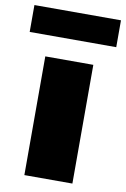

<svg xmlns="http://www.w3.org/2000/svg" viewBox="-123 -824 575 876"><g transform="rotate(10 164.5 -386.0)"><path d="M53.5 0V-550H276V0ZM-36 -647.5V-772H365V-647.5Z"/></g></svg>

Font: Encode Sans Semi Expanded Black
Style: Regular
Weight: 900
Width: 6
Designer: Multiple Designers
Foundry: Impallari Type
Version: Version 3.000; ttfautohint (v1.8.3) -l 8 -r 50 -G 200 -x 14 